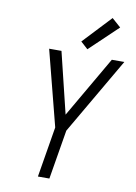

<svg xmlns="http://www.w3.org/2000/svg" viewBox="-103 -1038 782 1104"><g transform="rotate(10 288.0 -486.0)"><path d="M198 0H265L313 -288L573 -735H500L293 -378L206 -735H134L247 -295ZM351 -770 515 -926 463 -972 309 -808Z"/></g></svg>

Font: Iosevka Sparkle Light Oblique
Style: Regular
Weight: 300
Italic angle: -9°
Designer: Belleve Invis
Foundry: Belleve Invis
Version: Version 4.5.0; ttfautohint (v1.8.3)